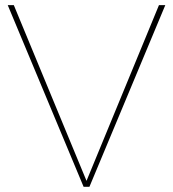

<svg xmlns="http://www.w3.org/2000/svg" viewBox="-20 -719 666 739"><path d="M324.2 0H301.8L9.8 -699.2H33.2L313 -22.9L591.8 -699.2H616.2Z"/></svg>

Font: Montserrat-Hairline
Style: Regular
Weight: 250
Designer: Julieta Ulanovsky
Foundry: Julieta Ulanovsky
Version: Version 1.000;PS 002.000;hotconv 1.0.70;makeotf.lib2.5.58329